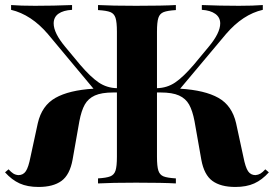

<svg xmlns="http://www.w3.org/2000/svg" viewBox="-29 -728 1087 762"><path d="M1038 -44Q1011 -14 980 0Q949 14 905 14Q847 14 814 -10Q781 -34 770 -94L743 -247Q735 -289 721.5 -313Q708 -337 681.5 -349Q655 -361 608 -361H594V-106Q594 -68 599.5 -51Q605 -34 620 -28Q635 -22 669 -20V0Q618 -3 511 -3Q414 -3 360 0V-20Q393 -22 408.5 -28Q424 -34 429.5 -51Q435 -68 435 -106V-361H421Q374 -361 347.5 -349Q321 -337 307.5 -313Q294 -289 286 -247L259 -94Q248 -34 215 -10Q182 14 124 14Q80 14 49 0Q18 -14 -9 -44L5 -56Q15 -45 23.5 -39.5Q32 -34 44 -33Q63 -33 73.5 -48.5Q84 -64 92 -105L121 -239Q137 -309 191 -339.5Q245 -370 342 -376L161 -593Q95 -670 15 -689V-708Q51 -705 110 -705Q184 -705 257 -708V-689Q222 -687 203 -673.5Q184 -660 184 -635Q184 -597 230 -542L289 -471Q331 -422 363 -400.5Q395 -379 435 -378V-602Q435 -640 429.5 -657Q424 -674 409 -680Q394 -686 360 -688V-708Q414 -705 511 -705Q618 -705 669 -708V-688Q636 -686 620.5 -680Q605 -674 599.5 -657Q594 -640 594 -602V-378Q634 -379 666 -400.5Q698 -422 740 -471L799 -542Q845 -597 845 -635Q845 -659 825.5 -673Q806 -687 772 -689V-708Q844 -705 919 -705Q977 -705 1014 -708V-689Q935 -671 868 -593L686 -376Q784 -370 838 -339.5Q892 -309 908 -239L937 -105Q945 -64 955.5 -48.5Q966 -33 985 -33Q996 -34 1004.5 -39Q1013 -44 1024 -56Z"/></svg>

Font: Playfair Display SC
Style: Bold
Weight: 700
Designer: Claus Eggers Sørensen
Foundry: Claus Eggers Sørensen
Version: Version 1.200; ttfautohint (v1.6)